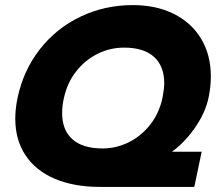

<svg xmlns="http://www.w3.org/2000/svg" viewBox="-20 -734 848 754"><path d="M40 -268Q40 -307 49 -350Q72 -458 136.5 -540.5Q201 -623 296 -668.5Q391 -714 502 -714Q593 -714 662.5 -679.5Q732 -645 770 -581.5Q808 -518 808 -434Q808 -394 799 -350Q786 -290 745 -231.5Q704 -173 655 -138H772L743 0H373Q270 0 195 -32Q120 -64 80 -124.5Q40 -185 40 -268ZM618 -349Q625 -386 625 -407Q625 -474 585 -510.5Q545 -547 467 -547Q412 -547 363 -522.5Q314 -498 279 -453.5Q244 -409 231 -349Q224 -320 224 -290Q224 -223 264.5 -187Q305 -151 383 -151Q436 -151 485 -175Q534 -199 569.5 -244Q605 -289 618 -349Z"/></svg>

Font: Prompt
Style: Bold Italic
Weight: 700
Italic angle: -12°
Designer: Katatrad Team
Foundry: CadsonDemak
Version: Version 1.001